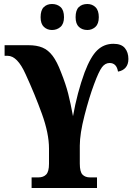

<svg xmlns="http://www.w3.org/2000/svg" viewBox="-20 -940 674 960"><path d="M138 -53H172Q197 -53 211 -67.5Q225 -82 225 -121V-197Q225 -273 189.5 -371Q154 -469 108 -569Q67 -661 18 -661H3V-714H122Q164 -714 192.5 -702Q221 -690 243 -661Q265 -632 285 -579Q309 -519 321 -471.5Q333 -424 345 -359Q366 -477 403 -578Q433 -657 466.5 -689Q500 -721 547 -721Q587 -721 604.5 -699.5Q622 -678 622 -645Q622 -618 608 -602Q594 -586 570 -582Q563 -625 528 -625Q506 -625 490 -604Q474 -583 450 -518Q426 -454 402.5 -362.5Q379 -271 379 -212V-122Q379 -81 392.5 -67Q406 -53 430 -53H465V0H138ZM183 -854Q183 -889 199 -904.5Q215 -920 240 -920Q266 -920 283 -904.5Q300 -889 300 -854Q300 -821 282.5 -805.5Q265 -790 240 -790Q216 -790 199.5 -805.5Q183 -821 183 -854ZM358 -854Q358 -889 374 -904.5Q390 -920 417 -920Q441 -920 457.5 -904Q474 -888 474 -854Q474 -821 457 -805.5Q440 -790 417 -790Q391 -790 374.5 -805.5Q358 -821 358 -854Z"/></svg>

Font: Noto Serif CondExtraBold
Style: Regular
Weight: 800
Width: 3
Designer: Monotype Design Team
Foundry: Monotype Imaging Inc.
Version: Version 1.001